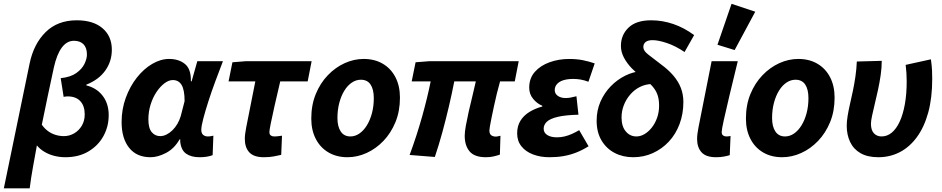

<svg xmlns="http://www.w3.org/2000/svg" viewBox="-42 -820 4985 1016"><path d="M-21.7 176.7 114.7 -484Q136.3 -587.8 199.6 -650.2Q262.8 -712.6 364.4 -712.6Q451.7 -712.6 500.7 -670.4Q549.8 -628.2 549.8 -557Q549.8 -495.3 515.1 -446.6Q480.3 -397.9 414.9 -372.1V-368.1Q470.2 -354.2 501.7 -312.6Q533.2 -271.1 533.2 -210.6Q533.2 -150.2 505.2 -99.6Q477.2 -48.9 425.7 -18.5Q374.3 12 304 12Q274.2 12 245.9 4.9Q217.6 -2.2 193.8 -16.2Q170 -30.2 153.2 -50.6Q143 6 132.7 62.5Q122.3 118.9 115.1 176.7ZM296.1 -99.7Q325.2 -99.7 350.4 -114.3Q375.5 -128.9 390.9 -154.8Q406.3 -180.8 406.3 -214.5Q406.3 -259.6 383 -284.7Q359.6 -309.9 316 -309.9Q310.8 -309.9 306 -309.3Q301.1 -308.7 294.7 -307.5L279.2 -406.4Q331.4 -411.8 361.8 -433.5Q392.1 -455.1 405 -482.1Q418 -509.1 418 -531.3Q418 -567.4 399.8 -585.8Q381.5 -604.2 349.2 -604.2Q312 -604.2 285.2 -568.4Q258.4 -532.5 242.9 -462.4Q226.2 -386.2 210.7 -312Q195.2 -237.8 179.3 -160Q193.9 -139.4 212.3 -126.1Q230.7 -112.7 252.2 -106.2Q273.6 -99.7 296.1 -99.7Z M754.4 12Q681 12 641.3 -37.9Q601.5 -87.8 601.5 -174Q601.5 -242.2 623.7 -302.8Q645.9 -363.3 682.2 -409.4Q718.6 -455.5 763.3 -481.8Q807.9 -508.1 852.9 -508.1Q904.2 -508.1 936.9 -481.3Q969.7 -454.4 968 -389.6H972L1002.1 -496.1H1137.7Q1118.2 -445.2 1097.6 -390Q1077 -334.7 1060.5 -283.2Q1044 -231.6 1033.6 -191.8Q1023.2 -152 1023.2 -132.9Q1023.2 -114.7 1033 -106.4Q1042.8 -98 1057.4 -98Q1067.5 -98 1074.2 -99.5Q1080.8 -101 1087.1 -102L1083.2 1.1Q1068.6 6.5 1051.5 9.3Q1034.4 12 1013.5 12Q969.2 12 942.4 -7.2Q915.6 -26.4 911.5 -72.4Q911.5 -74 911.8 -76.7Q912 -79.4 912.2 -82.2H908.2Q880 -33.3 836.5 -10.7Q792.9 12 754.4 12ZM805.8 -99.7Q822.4 -99.7 839 -108Q855.6 -116.2 870.4 -130.6Q885.2 -145 896.6 -164.4Q907.9 -183.8 914.3 -205.3L934.8 -284.7Q934.8 -344.2 919.1 -370.3Q903.4 -396.4 872.4 -396.4Q851.3 -396.4 828.5 -379.4Q805.7 -362.3 786.2 -333.3Q766.7 -304.3 755 -266.7Q743.2 -229.2 743.2 -188.3Q743.2 -141.7 760.9 -120.7Q778.5 -99.7 805.8 -99.7Z M1354.1 12Q1301 12 1277.2 -13.9Q1253.5 -39.8 1253.5 -85Q1253.5 -98.2 1255.4 -112.6Q1257.3 -127 1260.8 -145.6L1309.1 -389.4H1167.5L1187.9 -490.5L1258.5 -496.1H1607L1586.2 -389.4H1440.9Q1423.5 -316.6 1410.8 -259.5Q1398 -202.4 1390.8 -166.8Q1383.6 -131.1 1383.6 -121.9Q1383.6 -108.3 1391 -103.2Q1398.4 -98 1408.1 -98Q1421.5 -98 1430.8 -99.4Q1440.1 -100.7 1450.3 -102L1446.1 -0.6Q1430.4 3.2 1407.1 7.6Q1383.7 12 1354.1 12Z M1797.1 12Q1739.4 12 1696.3 -13.3Q1653.1 -38.6 1629.2 -84.7Q1605.2 -130.8 1605.2 -192.5Q1605.2 -264.4 1628.9 -322.2Q1652.6 -380.1 1692.6 -421.7Q1732.5 -463.4 1781.9 -485.8Q1831.2 -508.1 1882.5 -508.1Q1940.2 -508.1 1983.4 -482.8Q2026.6 -457.5 2050.5 -411.4Q2074.4 -365.3 2074.4 -303.6Q2074.4 -231.7 2050.7 -173.9Q2027 -116.1 1987.1 -74.4Q1947.1 -32.7 1897.8 -10.4Q1848.4 12 1797.1 12ZM1812.3 -98Q1837.5 -98 1859.9 -113.5Q1882.3 -129 1899.3 -156.5Q1916.3 -184 1926.2 -221Q1936 -258 1936 -300.9Q1936 -346.9 1919 -372.5Q1902 -398.1 1867.4 -398.1Q1842.2 -398.1 1819.8 -383Q1797.3 -367.9 1780.3 -340.4Q1763.3 -313 1753.5 -276Q1743.6 -239 1743.6 -195.2Q1743.6 -150.3 1761.1 -124.2Q1778.5 -98 1812.3 -98Z M2529.1 12Q2469 12 2443 -18.8Q2417.1 -49.6 2417.1 -101.7Q2417.1 -121.9 2423.1 -155Q2429.1 -188.1 2438.1 -228.5Q2447 -268.8 2457.5 -310.5Q2468 -352.2 2475.9 -389.4H2361.9Q2350 -327.9 2334 -259.2Q2317.9 -190.6 2299.1 -121.3Q2280.2 -52 2259 10.6L2125.6 0Q2163.2 -101.7 2191.7 -203.2Q2220.1 -304.7 2237 -389.4H2136.6L2157.1 -490.5L2229.4 -496.1H2702.8L2682 -389.4H2604.2Q2595.5 -358.7 2587.2 -325Q2578.9 -291.4 2572 -258.4Q2565 -225.5 2559.3 -198.1Q2553.6 -170.8 2550.6 -152.8Q2547.7 -134.7 2547.7 -129.7Q2547.7 -111.9 2557.1 -104.6Q2566.5 -97.2 2582.9 -97.2Q2587.9 -97.2 2593.1 -98.7Q2598.4 -100.2 2606.3 -101.6L2603.2 -1.8Q2590 2.9 2571.3 7.4Q2552.6 12 2529.1 12Z M2865.6 12Q2817.5 12 2778.5 -2.8Q2739.6 -17.6 2717.1 -45.9Q2694.6 -74.2 2694.6 -114.5Q2694.6 -153.2 2712.2 -181.4Q2729.8 -209.6 2760.2 -228Q2790.6 -246.4 2827.7 -256.4V-260.4Q2800.3 -271.4 2779.3 -296.7Q2758.4 -322 2758.4 -356Q2758.4 -406.2 2788.4 -439.9Q2818.3 -473.5 2866.8 -490.8Q2915.2 -508 2969.8 -508Q3009.5 -508 3042.3 -501.5Q3075.1 -494.9 3105 -484.5L3071.8 -387.4Q3049 -395.9 3030.1 -399.1Q3011.2 -402.3 2991 -402.3Q2960.2 -402.3 2938.3 -395.2Q2916.5 -388.1 2905 -374.6Q2893.5 -361.2 2893.5 -343.5Q2893.5 -324 2909.9 -312.6Q2926.2 -301.2 2951.2 -301.2Q2964.5 -301.2 2978.5 -303.9Q2992.4 -306.7 3008.3 -310.7L3019 -213Q2948.9 -211.2 2908.6 -201.5Q2868.3 -191.8 2851.6 -175.7Q2834.9 -159.6 2834.9 -139Q2834.9 -117.4 2854.1 -105.4Q2873.3 -93.3 2905.2 -93.3Q2925.3 -93.3 2944.6 -97.8Q2964 -102.3 2983.4 -110.9Q3002.9 -119.5 3022.9 -131.2L3072.5 -46Q3038.1 -24.6 3005.5 -12.1Q2973 0.4 2938.8 6.2Q2904.7 12 2865.6 12Z M3308.9 12Q3254 12 3210.4 -10.8Q3166.8 -33.6 3141 -76.9Q3115.2 -120.1 3115.2 -180.9Q3115.2 -235.9 3135.5 -282.3Q3155.9 -328.6 3190.2 -363.8Q3224.6 -398.9 3266.7 -419.7Q3308.7 -440.4 3351.4 -443.4L3406 -375.3Q3372.7 -374.3 3343.6 -359.6Q3314.6 -344.9 3292.8 -319.5Q3271 -294.2 3259 -263.1Q3247 -232.1 3247 -198.5Q3247 -151 3269.5 -124.5Q3291.9 -98 3325.7 -98Q3347.8 -98 3368.8 -110.6Q3389.9 -123.1 3407.4 -145.3Q3424.9 -167.6 3435.3 -197.2Q3445.7 -226.8 3445.7 -261Q3445.7 -294.9 3437 -319Q3428.4 -343.1 3409.7 -364.2Q3391.1 -385.2 3359.4 -407.4Q3328.3 -430.7 3301.8 -457.9Q3275.4 -485.1 3259.5 -515.3Q3243.7 -545.6 3243.7 -577Q3243.7 -635 3284 -673.8Q3324.2 -712.6 3403.6 -712.6Q3463.5 -712.6 3521.3 -692.8Q3579.1 -672.9 3631.1 -634.2L3580.5 -544.7Q3532.4 -577.1 3487 -592.3Q3441.7 -607.5 3411.5 -607.5Q3386.6 -607.5 3374.4 -597.7Q3362.3 -588 3362.3 -570.8Q3362.3 -551.4 3387.2 -532.2Q3412 -513 3455.3 -479.8Q3495.8 -450.2 3521.8 -419.4Q3547.8 -388.6 3561 -354.5Q3574.2 -320.4 3574.2 -280.4Q3574.2 -217.4 3554 -163.6Q3533.8 -109.8 3497.4 -70.8Q3461.1 -31.9 3412.7 -9.9Q3364.4 12 3308.9 12Z M3747.1 12Q3694.2 12 3670.5 -13.9Q3646.8 -39.8 3646.8 -85Q3646.8 -98.2 3648.7 -112.6Q3650.6 -127 3654.1 -145.6L3723.6 -496.1H3862Q3837 -393.6 3817.8 -313.3Q3798.5 -233 3787.8 -183.4Q3777 -133.8 3777 -121.9Q3777 -108.3 3784.3 -103.2Q3791.6 -98 3801.1 -98Q3805.7 -98 3811.7 -98.5Q3817.6 -99 3823.8 -100.4L3819.6 1.1Q3807.6 4.9 3789.2 8.4Q3770.7 12 3747.1 12ZM3845.5 -555.1 3754.6 -583.2 3829.1 -799.8 3954.6 -758.1Z M4097.1 12Q4039.4 12 3996.3 -13.3Q3953.1 -38.6 3929.2 -84.7Q3905.2 -130.8 3905.2 -192.5Q3905.2 -264.4 3928.9 -322.2Q3952.6 -380.1 3992.6 -421.7Q4032.5 -463.4 4081.9 -485.8Q4131.2 -508.1 4182.5 -508.1Q4240.2 -508.1 4283.4 -482.8Q4326.6 -457.5 4350.5 -411.4Q4374.4 -365.3 4374.4 -303.6Q4374.4 -231.7 4350.7 -173.9Q4327 -116.1 4287.1 -74.4Q4247.1 -32.7 4197.8 -10.4Q4148.4 12 4097.1 12ZM4112.3 -98Q4137.5 -98 4159.9 -113.5Q4182.3 -129 4199.3 -156.5Q4216.3 -184 4226.2 -221Q4236 -258 4236 -300.9Q4236 -346.9 4219 -372.5Q4202 -398.1 4167.4 -398.1Q4142.2 -398.1 4119.8 -383Q4097.3 -367.9 4080.3 -340.4Q4063.3 -313 4053.5 -276Q4043.6 -239 4043.6 -195.2Q4043.6 -150.3 4061.1 -124.2Q4078.5 -98 4112.3 -98Z M4605.8 12Q4548.4 12 4511.3 -9.6Q4474.1 -31.2 4456.4 -69.2Q4438.6 -107.2 4438.6 -154.4Q4438.6 -177.7 4443.4 -206.8Q4448.2 -236 4455.9 -269.7Q4463.7 -303.5 4471.5 -340.5Q4479.2 -377.6 4484.8 -416.4Q4490.4 -455.2 4492 -494.5L4623.9 -498.1Q4623.9 -461.6 4618.2 -422.3Q4612.5 -382.9 4603.9 -343.3Q4595.3 -303.8 4586.7 -268.7Q4578.2 -233.6 4572.5 -206.8Q4566.8 -180 4566.8 -165.3Q4566.8 -131.3 4582.4 -114.7Q4598 -98 4622.7 -98Q4652.5 -98 4676.8 -118Q4701 -138 4718.7 -176Q4736.3 -214 4746.1 -267.9Q4755.9 -321.8 4755.9 -389.4Q4755.9 -410.1 4754.5 -433.6Q4753 -457 4750.5 -476.7L4884 -506.1Q4889 -471.2 4890 -447.4Q4891 -423.5 4891 -402.8Q4891 -301.5 4869.8 -224.3Q4848.5 -147.1 4809.9 -94.5Q4771.4 -41.9 4719.4 -14.9Q4667.4 12 4605.8 12Z"/></svg>

Font: Source Sans Variable
Style: Italic
Weight: 200
Italic angle: -11°
Designer: Paul D. Hunt
Foundry: Adobe Systems Incorporated
Version: Version 3.006;hotconv 1.0.111;makeotfexe 2.5.65597